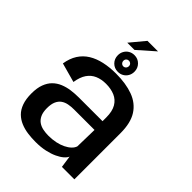

<svg xmlns="http://www.w3.org/2000/svg" viewBox="-244 -976 1101 1101"><g transform="rotate(45 306.5 -426.0)"><path d="M248 6Q290.5 6 324.8 -1.5Q359 -9 384 -20.8Q409 -32.5 424.8 -46.2Q440.5 -60 445.5 -73L456 0H557V-374.5Q557 -457.5 525.8 -506.2Q494.5 -555 436.2 -576.5Q378 -598 297.5 -598Q245.5 -598 201.5 -588.2Q157.5 -578.5 124 -557.8Q90.5 -537 69.2 -503.8Q48 -470.5 40.5 -423.5L158.5 -391Q165.5 -436.5 184.2 -463.8Q203 -491 232 -503.5Q261 -516 298 -516Q338.5 -516 369.5 -502.8Q400.5 -489.5 418 -459.8Q435.5 -430 435.5 -380.5V-350H244Q212 -350 181.2 -345.8Q150.5 -341.5 124 -330.5Q97.5 -319.5 77.5 -299.8Q57.5 -280 46 -249.2Q34.5 -218.5 34.5 -174.5Q34.5 -129 46 -97Q57.5 -65 78 -45Q98.5 -25 125.5 -13.8Q152.5 -2.5 183.8 1.8Q215 6 248 6ZM274.5 -71.5Q252 -71.5 230.8 -75.8Q209.5 -80 193 -91.5Q176.5 -103 166.8 -123.8Q157 -144.5 157 -177.5Q157 -210.5 166.2 -231.2Q175.5 -252 191.5 -263Q207.5 -274 228.2 -278Q249 -282 272 -282H438.5L435.5 -146Q431 -131 417 -117.5Q403 -104 381.5 -93.5Q360 -83 332.8 -77.2Q305.5 -71.5 274.5 -71.5ZM297.5 -612Q316.5 -612 331.8 -621Q347 -630 355.8 -645.5Q364.5 -661 364.5 -680Q364.5 -708.5 345.2 -728Q326 -747.5 297.5 -747.5Q278 -747.5 262.8 -738.5Q247.5 -729.5 238.8 -714.2Q230 -699 230 -680Q230 -651 249.2 -631.5Q268.5 -612 297.5 -612ZM297.5 -656.5Q288 -656.5 281.5 -663.2Q275 -670 275 -680Q275 -690 281.5 -696.2Q288 -702.5 297.5 -702.5Q306.5 -702.5 313 -696.2Q319.5 -690 319.5 -680Q319.5 -670 313 -663.2Q306.5 -656.5 297.5 -656.5ZM217.5 -768.5H276L377.5 -858H292Z"/></g></svg>

Font: Anybody UltraCondensed Thin Medium
Style: Regular
Weight: 500
Version: Version 1.111